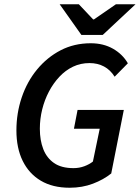

<svg xmlns="http://www.w3.org/2000/svg" viewBox="-20 -869 656 901"><path d="M307 12Q227 12 171.5 -21Q116 -54 86.5 -114Q57 -174 57 -257Q57 -338 82 -412Q107 -486 154 -543Q201 -600 264.5 -633Q328 -666 406 -666Q465 -666 510 -640.5Q555 -615 580 -572L518 -509Q498 -541 468 -557Q438 -573 400 -573Q358 -573 322.5 -556Q287 -539 258.5 -508.5Q230 -478 209.5 -439Q189 -400 178 -355.5Q167 -311 167 -265Q167 -211 183 -169.5Q199 -128 233.5 -104Q268 -80 325 -80Q352 -80 376 -89Q400 -98 416 -111L448 -265H327L344 -353H561L502 -55Q466 -26 416 -7Q366 12 307 12ZM362 -705 260 -849H350L417 -778H421L524 -849H616L462 -705Z"/></svg>

Font: Source Sans 3 ExtraLight SemiBold
Style: Italic
Weight: 600
Italic angle: -11°
Version: Version 3.052;hotconv 1.1.0;makeotfexe 2.6.0